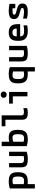

<svg xmlns="http://www.w3.org/2000/svg" viewBox="2196 -2994 1007 5440"><g transform="rotate(-90 2700.0 -273.5)"><path d="M81 -498Q164 -530 280 -530Q376 -530 433.5 -504.5Q491 -479 516.5 -422.5Q542 -366 542 -270Q542 -169 516 -107.5Q490 -46 432 -18Q374 10 280 10Q244 10 211.5 6.5Q179 3 150 -4L171 -113Q210 -103 238 -99Q266 -95 291 -95Q340 -95 368 -111Q396 -127 407.5 -165Q419 -203 419 -268Q419 -329 409.5 -362.5Q400 -396 375.5 -409.5Q351 -423 305 -423Q278 -423 248 -418Q218 -413 176 -402L204 -467V210H81Z M912 10Q822 10 771.5 -7Q721 -24 700 -65.5Q679 -107 679 -180V-520H801V-187Q801 -152 811.5 -132.5Q822 -113 847.5 -105Q873 -97 918 -97Q942 -97 961 -99.5Q980 -102 1003.5 -109.5Q1027 -117 1062 -131L999 -54V-520H1121V-22Q1077 -6 1026 2Q975 10 912 10Z M1480 10Q1421 10 1370 1Q1319 -8 1281 -22V-730H1404V-66L1372 -123Q1395 -110 1426 -102.5Q1457 -95 1493 -95Q1542 -95 1569.5 -110.5Q1597 -126 1608 -163.5Q1619 -201 1619 -267Q1619 -327 1609.5 -360.5Q1600 -394 1576.5 -408.5Q1553 -423 1512 -423Q1482 -423 1450 -416Q1418 -409 1372 -392L1350 -495Q1389 -513 1433 -521.5Q1477 -530 1524 -530Q1603 -530 1651 -504.5Q1699 -479 1720.5 -422Q1742 -365 1742 -270Q1742 -169 1716 -107.5Q1690 -46 1632.5 -18Q1575 10 1480 10Z M2218 10Q2116 10 2072 -27Q2028 -64 2028 -151V-624H1843V-730H2152V-181Q2152 -133 2171.5 -116Q2191 -99 2243 -99Q2276 -99 2304 -103.5Q2332 -108 2357 -117V-8Q2324 1 2289.5 5.5Q2255 10 2218 10Z M2691 0V-414H2486V-520H2815V0ZM2738 -589Q2698 -589 2673.5 -611.5Q2649 -634 2649 -673Q2649 -713 2673.5 -735Q2698 -757 2738 -757Q2779 -757 2803 -735Q2827 -713 2827 -673Q2827 -634 2803 -611.5Q2779 -589 2738 -589Z M3396 210V-467L3424 -402Q3383 -413 3352.5 -418Q3322 -423 3295 -423Q3250 -423 3225 -409.5Q3200 -396 3190.5 -362.5Q3181 -329 3181 -268Q3181 -203 3192.5 -165Q3204 -127 3232.5 -111Q3261 -95 3309 -95Q3334 -95 3362 -99Q3390 -103 3429 -113L3450 -4Q3421 3 3388.5 6.5Q3356 10 3320 10Q3226 10 3168.5 -18Q3111 -46 3084.5 -107.5Q3058 -169 3058 -270Q3058 -366 3083.5 -422.5Q3109 -479 3166.5 -504.5Q3224 -530 3320 -530Q3436 -530 3519 -498V210Z M3912 10Q3822 10 3771.5 -7Q3721 -24 3700 -65.5Q3679 -107 3679 -180V-520H3801V-187Q3801 -152 3811.5 -132.5Q3822 -113 3847.5 -105Q3873 -97 3918 -97Q3942 -97 3961 -99.5Q3980 -102 4003.5 -109.5Q4027 -117 4062 -131L3999 -54V-520H4121V-22Q4077 -6 4026 2Q3975 10 3912 10Z M4543 10Q4402 10 4333 -51.5Q4264 -113 4264 -240V-280Q4264 -409 4321 -469.5Q4378 -530 4500 -530Q4622 -530 4679 -469.5Q4736 -409 4736 -280V-206H4333V-304H4645L4614 -272V-275Q4614 -357 4588.5 -391Q4563 -425 4501 -425Q4439 -425 4413 -391Q4387 -357 4387 -275V-245Q4387 -184 4400 -152Q4413 -120 4448 -107.5Q4483 -95 4547 -95Q4582 -95 4617 -98Q4652 -101 4702 -111V-6Q4665 1 4623.5 5.5Q4582 10 4543 10Z M5079 10Q5027 10 4982.5 3.5Q4938 -3 4893 -16V-124Q4942 -111 4991 -104Q5040 -97 5083 -97Q5141 -97 5169 -109.5Q5197 -122 5197 -147Q5197 -161 5185.5 -171.5Q5174 -182 5150 -191.5Q5126 -201 5086 -210Q5012 -226 4966 -248.5Q4920 -271 4899.5 -304Q4879 -337 4879 -382Q4879 -460 4936.5 -495Q4994 -530 5122 -530Q5168 -530 5210 -525Q5252 -520 5311 -508L5310 -344H5187V-484L5241 -416Q5207 -420 5180 -421.5Q5153 -423 5129 -423Q5062 -423 5032.5 -411.5Q5003 -400 5003 -374Q5003 -360 5015.5 -348Q5028 -336 5054 -326.5Q5080 -317 5123 -307Q5196 -291 5239.5 -270Q5283 -249 5302 -218Q5321 -187 5321 -142Q5321 -63 5263 -26.5Q5205 10 5079 10Z"/></g></svg>

Font: M PLUS Code Latin Expanded SemiBold
Style: Regular
Weight: 600
Width: 7
Designer: Coji Morishita
Foundry: UNDERFOREST DESIGN
Version: Version 1.002; ttfautohint (v1.8.3)